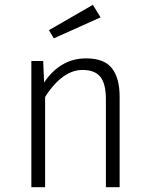

<svg xmlns="http://www.w3.org/2000/svg" viewBox="-20 -776 621 796"><path d="M163 -434Q195 -482 238.5 -508Q282 -534 337 -534Q412 -534 444 -493Q476 -452 476 -375V0H419V-365Q419 -429 396 -457.5Q373 -486 322 -486Q297 -486 274.5 -476.5Q252 -467 232.5 -451Q213 -435 196.5 -415Q180 -395 167 -374V0H110V-523H159ZM183 -651 365 -756 397 -704 203 -617Z"/></svg>

Font: Jldddboxgfspflltxgxzjzlszac
Style: Regular
Weight: 300
Designer: Carrois Corporate & Edenspiekermann
Foundry: Carrois Corporate GbR & Edenspiekermann AG
Version: Version 2.001